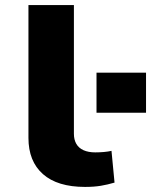

<svg xmlns="http://www.w3.org/2000/svg" viewBox="-20 -725 595 756"><path d="M315 11Q206 11 149 -39.5Q92 -90 92 -182V-705H271V-198Q271 -175 280.5 -158.5Q290 -142 309 -133.5Q328 -125 355 -125Q372 -125 389 -126.5Q406 -128 419 -131L431 -6Q404 2 377 6.5Q350 11 315 11ZM360 -281V-439H555V-281Z"/></svg>

Font: Nunito Sans 7pt Expanded ExtraBold
Style: Regular
Weight: 800
Width: 7
Designer: Vernon Adams
Foundry: Vernon Adams
Version: Version 3.101;gftools[0.9.27]